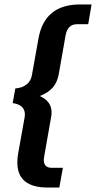

<svg xmlns="http://www.w3.org/2000/svg" viewBox="-20 -730 432 864"><path d="M58 1Q58 -21 62 -41L91 -203Q92 -207 92 -215Q92 -237 77.5 -250Q63 -263 37 -266L49 -332Q79 -334 99.5 -350Q120 -366 124 -394L153 -556Q180 -710 340 -710H392L377 -621H326Q284 -621 275 -570L244 -394Q237 -358 216.5 -335Q196 -312 159 -298Q212 -274 212 -225Q212 -211 210 -203L179 -27L177 -11Q177 25 212 25H263L247 114H195Q58 114 58 1Z"/></svg>

Font: Sarabun SemiBold
Style: Italic
Weight: 600
Italic angle: -10°
Designer: Suppakit Chalermlarp | Katatrad Co.,Ltd.
Foundry: Cadson Demak Co.,Ltd.
Version: Version 1.000; ttfautohint (v1.6)